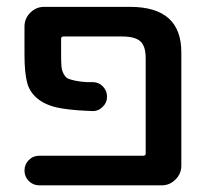

<svg xmlns="http://www.w3.org/2000/svg" viewBox="-20 -565 614 563"><path d="M361.3 -544.9Q512.7 -544.9 511.7 -410.2V-79.1Q511.7 -55.7 494.6 -38.6Q477.5 -21.5 454.1 -21.5H95.7Q77.1 -21.5 64.5 -34.2Q51.8 -46.9 51.8 -64.9Q51.8 -83 64.5 -95.7Q77.1 -108.4 95.7 -108.4H400.4Q407.2 -108.4 407.2 -115.2V-394.5Q407.2 -429.7 391.6 -443.8Q376 -458 337.9 -458H166Q159.2 -458 159.2 -451.2V-404.3Q159.2 -381.8 160.2 -370.6Q161.1 -359.4 166 -349.6Q170.9 -339.8 177.2 -335.9Q183.6 -332 199.7 -328.6Q215.8 -325.2 234.4 -324.2Q242.2 -324.2 252 -324.2Q269.5 -324.2 281.7 -311.5Q293.9 -298.8 293.9 -281.2Q293.9 -263.7 281.2 -252Q269.5 -239.3 252.9 -239.3Q252 -239.3 252 -239.3Q199.2 -241.2 168 -246.1Q123 -252 95.7 -271.5Q68.4 -291 60.1 -320.8Q51.8 -350.6 51.8 -404.3V-487.3Q51.8 -510.7 68.8 -527.8Q85.9 -544.9 109.4 -544.9Z"/></svg>

Font: Gen Jyuu Gothic Medium
Style: Regular
Weight: 500
Designer: [Source Han Sans]
Ryoko NISHIZUKA  (kana & ideographs); Paul D. Hunt (Latin, Greek & Cyrillic); Wenlong ZHANG  (bopomofo
Version: Version 1.002.20150607